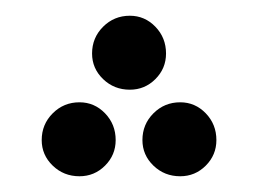

<svg xmlns="http://www.w3.org/2000/svg" viewBox="-20 -220 329 244"><path d="M191 -152Q191 -172 177.5 -186Q164 -200 145 -200Q125 -200 111 -186Q97 -172 97 -152Q97 -133 111 -119.5Q125 -106 145 -106Q164 -106 177.5 -119.5Q191 -133 191 -152ZM127 -42Q127 -62 113.5 -76Q100 -90 81 -90Q61 -90 47 -76Q33 -62 33 -42Q33 -23 47 -9.5Q61 4 81 4Q100 4 113.5 -9.5Q127 -23 127 -42ZM255 -42Q255 -62 241.5 -76Q228 -90 209 -90Q189 -90 175 -76Q161 -62 161 -42Q161 -23 175 -9.5Q189 4 209 4Q228 4 241.5 -9.5Q255 -23 255 -42Z"/></svg>

Font: Noto Sans Arabic Condensed
Style: Regular
Weight: 400
Width: 3
Designer: Nadine Chahine
Foundry: Monotype Imaging Inc.
Version: 1.001